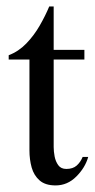

<svg xmlns="http://www.w3.org/2000/svg" viewBox="-20 -558 292 592"><path d="M234.9 -74.2H252Q242.7 -41 215.3 -13.7Q188 13.7 151.4 13.7Q119.6 13.7 102.1 -1.7Q84.5 -17.1 77.6 -41.7Q70.8 -66.4 70.8 -93.8V-374.5H6.8V-387.7Q37.6 -399.4 61.3 -424.1Q85 -448.7 102.5 -479.2Q120.1 -509.8 131.8 -538.1H145.5V-404.3H240.2V-374.5H145.5V-104.5Q145.5 -91.3 148.4 -75.7Q151.4 -60.1 159.7 -48.6Q168 -37.1 184.6 -37.1Q204.6 -37.1 216.3 -47.4Q228 -57.6 234.9 -74.2Z"/></svg>

Font: Scheherazade New
Style: Regular
Weight: 400
Designer: SIL International
Foundry: SIL International
Version: Version 4.000